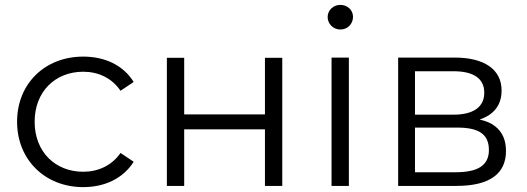

<svg xmlns="http://www.w3.org/2000/svg" viewBox="-20 -762 2159 787"><path d="M321 5C410 5 485 -31 528 -99L474 -135C438 -83 382 -58 321 -58C207 -58 122 -139 122 -263C122 -387 207 -468 321 -468C382 -468 438 -443 474 -390L528 -426C485 -495 410 -530 321 -530C165 -530 50 -420 50 -263C50 -107 165 5 321 5Z M735 0V-232H1066V0H1137V-525H1066V-293H735V-525H664V0Z M1375 -641C1406 -641 1427 -665 1427 -693C1427 -721 1404 -742 1375 -742C1346 -742 1323 -720 1323 -692C1323 -664 1346 -641 1375 -641ZM1410 0V-526H1339V0Z M1851 0C1990 0 2054 -52 2054 -143C2054 -188 2039 -221 2010 -244C1994 -257 1973 -266 1946 -272C1961 -277 1975 -284 1987 -292C2020 -315 2036 -348 2036 -391C2036 -479 1963 -526 1844 -526H1612V0ZM1681 -470H1839C1920 -470 1965 -441 1965 -382C1965 -323 1920 -292 1839 -292H1681ZM1681 -239H1855C1944 -239 1984 -211 1984 -147C1984 -83 1937 -56 1848 -56H1681Z"/></svg>

Font: Montserrat Z
Style: Regular
Weight: 400
Designer: Julieta Ulanovsky
Foundry: Julieta Ulanovsky
Version: Version 8.000